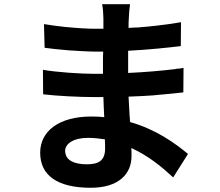

<svg xmlns="http://www.w3.org/2000/svg" viewBox="-20 -828 1040 908"><path d="M602 -90C602 -101 602 -114 601 -128C681 -92 745 -39 799 11L869 -100C811 -148 721 -215 595 -251C595 -257 594 -264 594 -270L593 -280C591 -311 590 -342 588 -371C631 -372 669 -375 705 -377L715 -378L725 -379L734 -380C739 -380 744 -381 748 -381L758 -382C787 -385 816 -388 847 -391L848 -507C842 -506 836 -505 830 -504L820 -503C819 -503 817 -503 816 -503L807 -501C739 -493 670 -487 586 -483V-588C683 -593 769 -602 835 -610L836 -723C794 -716 754 -710 715 -706L705 -705C687 -703 669 -701 652 -700L642 -699L632 -698H622C611 -697 600 -697 588 -696C588 -712 588 -728 589 -739C590 -765 592 -788 595 -808H463C467 -789 469 -759 469 -740V-692H430C396 -692 345 -695 295 -700L284 -701C250 -705 216 -709 188 -714L191 -602C220 -598 256 -594 294 -591L304 -590C351 -587 398 -584 431 -584H468C467 -569 467 -552 467 -536V-526C467 -516 467 -507 467 -497V-479H420C367 -479 248 -486 183 -498L184 -382C250 -374 360 -369 418 -369H469C470 -339 471 -305 473 -274C453 -276 433 -277 412 -277C258 -277 170 -207 170 -106C170 0 249 60 409 60C541 60 602 -5 602 -90ZM288 -114C288 -147 325 -176 396 -176C424 -176 449 -173 476 -169C477 -151 477 -136 477 -125C477 -67 444 -51 391 -51C327 -51 293 -72 289 -106L288 -112V-114Z"/></svg>

Font: Glow Sans TC Normal
Style: Bold
Weight: 700
Designer: Ryoko NISHIZUKA (kana, bopomofo & ideographs); Paul D. Hunt (Latin, Greek & Cyrillic); Sandoll Communications, Soo-young
Version: Version 0.93